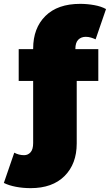

<svg xmlns="http://www.w3.org/2000/svg" viewBox="-97 -772 570 996"><path d="M62 204Q22 204 -14.5 197Q-51 190 -77 177L-23 20Q1 33 28 33Q48 33 61.5 18Q75 3 75 -30V-352H0V-517H75V-520Q75 -626 138.5 -689Q202 -752 319 -752Q355 -752 391.5 -745.5Q428 -739 453 -725L399 -568Q388 -573 375 -577Q362 -581 348 -581Q324 -581 309 -566Q294 -551 294 -518V-517H413V-352H301V-28Q301 78 238 141Q175 204 62 204Z"/></svg>

Font: Montserrat Thin Black
Style: Regular
Weight: 900
Version: Version 9.000